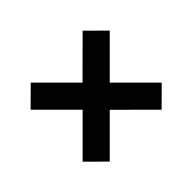

<svg xmlns="http://www.w3.org/2000/svg" viewBox="-100 -737 713 713"><g transform="rotate(-45 257.0 -380.5)"><path d="M120.5 -172.5 49 -243.5 185.5 -380 49 -516.5 120.5 -587.5 256.5 -451.5 393 -587.5 464.5 -516.5 328 -380 464.5 -243.5 393 -172.5 256.5 -308.5Z"/></g></svg>

Font: Encode Sans SemiBold
Style: Regular
Weight: 600
Designer: Multiple Designers
Foundry: Impallari Type
Version: Version 2.000